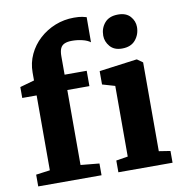

<svg xmlns="http://www.w3.org/2000/svg" viewBox="-90 -921 948 1005"><g transform="rotate(-10 384.0 -419.0)"><path d="M32 0V-62.5L106.5 -72.5V-470.5H30V-528.5L106.5 -550V-592Q106.5 -643.5 127.5 -688.2Q148.5 -733 185.2 -766.5Q222 -800 269.2 -818.8Q316.5 -837.5 369 -837.5Q397 -837.5 413.2 -834Q429.5 -830.5 435.5 -828.5L435 -695Q420 -707 393.2 -713.5Q366.5 -720 338.5 -720Q313.5 -720 298.2 -713.2Q283 -706.5 276.2 -691.2Q269.5 -676 269.5 -650V-552H387V-470.5H269.5V-72L368.5 -62.5V0ZM458 0V-62.5L520.5 -72.5V-448L453.5 -467.5V-538.5L652.5 -565H656L685.5 -544V-72L746 -62.5V0ZM589.5 -634.5Q548 -634.5 526 -660.5Q504 -686.5 504 -718Q504 -757.5 528 -785.5Q552 -813.5 599 -813.5H600Q642 -813.5 664 -788.8Q686 -764 686 -732.5Q686 -693 661.8 -663.8Q637.5 -634.5 590.5 -634.5Z"/></g></svg>

Font: Merriweather 28pt Black
Style: Regular
Weight: 900
Version: Version 2.100